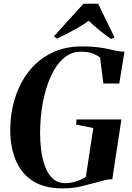

<svg xmlns="http://www.w3.org/2000/svg" viewBox="-20 -1002 712 1032"><path d="M317 10.5Q235 10.5 180.5 -16.2Q126 -43 94.2 -87.8Q62.5 -132.5 48.8 -187.8Q35 -243 35 -300.5Q35 -392.5 60.5 -474.2Q86 -556 135.2 -618.5Q184.5 -681 256 -716.8Q327.5 -752.5 419.5 -752.5Q470 -752.5 504.5 -748.2Q539 -744 563.5 -738.2Q588 -732.5 608.5 -728.5Q618 -726.5 627.5 -725.2Q637 -724 649 -724L621 -553H535.5L518 -692Q508 -702 482.5 -713Q457 -724 413.5 -724Q362 -724 321.5 -688.5Q281 -653 253 -591.2Q225 -529.5 210.2 -450.5Q195.5 -371.5 195.5 -285Q195.5 -242.5 201.2 -195.8Q207 -149 221.8 -108.5Q236.5 -68 263 -42.8Q289.5 -17.5 331.5 -17.5Q359.5 -17.5 389.8 -27.2Q420 -37 441.5 -51.5L481.5 -314L389 -332.5L391.5 -360H632.5L583.5 -38.5Q566.5 -38.5 548.8 -34.8Q531 -31 509 -24.5Q471.5 -15 423.8 -2.2Q376 10.5 317 10.5ZM269.5 -806.5 428.5 -982H507.5L595.5 -801L576.5 -792.5Q544 -815.5 513.2 -840.5Q482.5 -865.5 456.5 -890.5Q420 -863.5 375.5 -839.8Q331 -816 287 -794.5Z"/></svg>

Font: Merriweather 144pt
Style: Bold Italic
Weight: 700
Italic angle: -7.8°
Version: Version 2.101